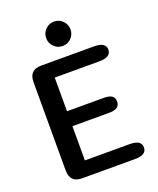

<svg xmlns="http://www.w3.org/2000/svg" viewBox="-148 -900 818 991"><g transform="rotate(-20 260.5 -405.0)"><path d="M484 -578.5Q484 -537 420 -537H174.5V-352H375.5Q408 -352 421.5 -341.5Q435 -331 435 -311Q435 -291.5 421.5 -280.8Q408 -270 375.5 -270H174.5V-82H420Q484 -82 484 -41Q484 0 420 0H130Q63.5 0 63.5 -67V-552.5Q63.5 -619 130 -619H420Q484 -619 484 -578.5ZM269.5 -676Q241.5 -676 222 -695.5Q202.5 -715 202.5 -743Q202.5 -771 222 -790.5Q241.5 -810 269.5 -810Q297 -810 316.5 -790.5Q336 -771 336 -743Q336 -715 316.5 -695.5Q297 -676 269.5 -676Z"/></g></svg>

Font: Sono Medium
Style: Regular
Weight: 500
Designer: Tyler Finck
Foundry: Tyler Finck
Version: Version 2.112